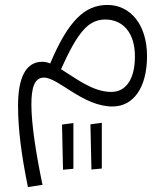

<svg xmlns="http://www.w3.org/2000/svg" viewBox="-20 -418 678 777"><path d="M415 -398C324 -398 257 -336 183 -161C172 -166 161 -168 151 -168C82 -168 53 -99 53 10C53 106 67 211 93 339L152 330C126 206 107 84 107 5C107 -62 119 -104 158 -104C216 -104 316 13 435 13C521 13 575 -65 575 -191C575 -319 507 -398 415 -398ZM430 -46C355 -46 286 -102 227 -138C294 -287 337 -339 406 -339C477 -339 526 -286 526 -190C526 -99 491 -46 430 -46ZM350 268 392 264V79L346 85ZM235 269 277 265V80L231 86Z"/></svg>

Font: FiraGO Light
Style: Regular
Weight: 300
Designer: bBox Type
Foundry: bBox Type GmbH
Version: Version 1.001;PS 001.001;hotconv 1.0.88;makeotf.lib2.5.64775